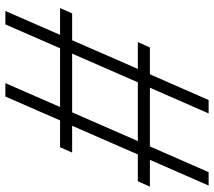

<svg xmlns="http://www.w3.org/2000/svg" viewBox="-61 -707 798 716"><g transform="rotate(90 338.0 -349.0)"><path d="M290 30H340L429 -174H529L549 -219H449L556 -464H656L676 -509H576L672 -728H622L526 -509H307L403 -728H353L257 -509H157L137 -464H237L130 -219H30L10 -174H110L21 30H71L160 -174H379ZM180 -219 287 -464H506L399 -219Z"/></g></svg>

Font: RL Madena Oblique
Style: Regular
Weight: 400
Italic angle: -10°
Designer: I Kadek Wantara Putra
Foundry: Roughlines ID
Version: Version 1.000;Glyphs 3.1.2 (3151)